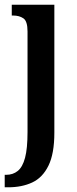

<svg xmlns="http://www.w3.org/2000/svg" viewBox="-30 -556 328 816"><path d="M-10 240V187H-4Q25 187 45.5 170.5Q66 154 76.5 114.5Q87 75 87 5V-422Q87 -466 69.5 -478Q52 -490 26 -490H20V-536H201V8Q201 97 176 148Q151 199 107 219.5Q63 240 5 240Z"/></svg>

Font: Noto Serif Myanmar ExtraCondensed SemiBold
Style: Regular
Weight: 600
Width: 2
Designer: Ben Mitchell and the Monotype Design Team
Foundry: Monotype Imaging Inc.
Version: Version 2.106; ttfautohint (v1.8.4.7-5d5b)